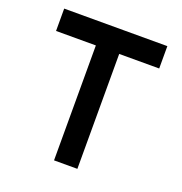

<svg xmlns="http://www.w3.org/2000/svg" viewBox="-127 -810 870 920"><g transform="rotate(20 308.0 -350.0)"><path d="M248 0V-586H45V-700H571V-586H367V0Z"/></g></svg>

Font: Overpass Mono Light
Style: Regular
Weight: 300
Monospace: yes
Designer: Delve Withrington, Dave Bailey
Foundry: Delve Fonts LLC
Version: Version 4.000